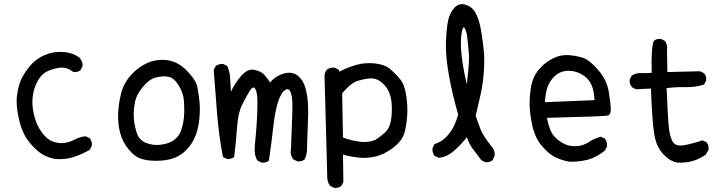

<svg xmlns="http://www.w3.org/2000/svg" viewBox="-20 -789 3540 934"><path d="M248 -15.6Q216.8 -21.5 188.5 -37.1Q160.2 -52.7 125 -94.2Q89.8 -135.7 73.2 -205.1Q56.6 -274.4 62.5 -321.8Q68.4 -369.1 82 -400.4Q95.7 -431.6 125 -467.3Q154.3 -502.9 198.2 -521.5Q242.2 -540 288.6 -536.1Q335 -532.2 366.2 -508.8Q383.8 -489.3 381.8 -467.8L372.1 -448.2Q358.4 -436.5 336.9 -438.5Q301.8 -465.8 265.1 -459Q228.5 -452.1 205.1 -439.5Q181.6 -426.8 165 -397.9Q148.4 -369.1 142.6 -339.8Q136.7 -310.5 137.7 -282.7Q138.7 -254.9 149.4 -215.8Q160.2 -176.8 184.6 -143.6Q209 -110.4 237.8 -100.1Q266.6 -89.8 293.9 -93.8Q321.3 -97.7 344.7 -110.8Q368.2 -124 397.5 -126L417 -116.2Q428.7 -101.6 426.8 -80.1L417 -60.5Q379.9 -39.1 338.9 -25.4Q297.9 -11.7 248 -15.6Z M712.9 -7.8Q685.5 -9.8 659.2 -19.5Q632.8 -29.3 604.5 -64Q576.2 -98.6 564.5 -142.6Q552.7 -186.5 554.7 -235.4Q556.6 -284.2 568.8 -333.5Q581.1 -382.8 615.7 -422.4Q650.4 -461.9 696.3 -482.4Q742.2 -502.9 794.4 -496.1Q846.7 -489.3 890.6 -443.4Q934.6 -397.5 940.4 -364.3Q946.3 -331.1 950.2 -296.9Q954.1 -262.7 950.2 -215.8Q946.3 -168.9 931.6 -129.9Q917 -90.8 884.8 -58.1Q852.5 -25.4 808.6 -14.6Q764.6 -3.9 712.9 -7.8ZM815.4 -100.6Q848.6 -120.1 860.4 -153.3Q872.1 -186.5 875 -220.7Q877.9 -254.9 875 -295.9Q872.1 -336.9 849.6 -373Q827.1 -409.2 801.8 -415Q776.4 -420.9 741.7 -413.1Q707 -405.3 674.8 -366.2Q642.6 -327.1 635.7 -288.1Q628.9 -249 630.9 -215.8Q632.8 -182.6 644.5 -145Q656.2 -107.4 689.5 -94.2Q722.7 -81.1 756.8 -84.5Q791 -87.9 815.4 -100.6Z M1252.9 2 1232.4 -7.8Q1214.8 -35.2 1219.7 -82.5Q1224.6 -129.9 1228.5 -185.5Q1232.4 -241.2 1232.4 -290Q1232.4 -338.9 1222.2 -356Q1211.9 -373 1197.3 -350.6Q1182.6 -328.1 1160.2 -284.2Q1137.7 -240.2 1133.3 -171.4Q1128.9 -102.5 1119.1 -25.4Q1105.5 -13.7 1084 -15.6L1064.5 -25.4Q1044.9 -127.9 1036.1 -235.4Q1027.3 -342.8 1019.5 -448.2L1029.3 -467.8Q1044.9 -479.5 1066.4 -477.5L1085.9 -467.8Q1097.7 -440.4 1099.6 -407.2Q1101.6 -374 1103.5 -342.8Q1123 -385.7 1154.3 -420.9Q1185.5 -456.1 1217.8 -449.2Q1250 -442.4 1265.6 -425.3Q1281.2 -408.2 1293.9 -387.7Q1321.3 -420.9 1362.3 -431.6Q1403.3 -442.4 1429.7 -419.9Q1456.1 -397.5 1465.8 -361.3Q1475.6 -325.2 1478 -286.1Q1480.5 -247.1 1477.1 -168.9Q1473.6 -90.8 1473.6 -64Q1473.6 -37.1 1461.9 -13.7Q1448.2 -2 1426.8 -3.9L1407.2 -13.7Q1389.6 -35.2 1395.5 -66.4Q1403.3 -249 1402.3 -287.1Q1401.4 -325.2 1392.1 -344.2Q1382.8 -363.3 1364.3 -349.1Q1345.7 -335 1331.5 -290Q1317.4 -245.1 1308.6 -165.5Q1299.8 -85.9 1288.1 -7.8Q1274.4 3.9 1252.9 2Z M1605.5 125 1585.9 115.2Q1574.2 99.6 1572.3 80.1L1558.6 -422.9Q1560.5 -438.5 1570.3 -450.2Q1585.9 -461.9 1607.4 -460L1627 -450.2L1630.9 -440.4Q1671.9 -461.9 1713.9 -473.6Q1755.9 -485.4 1803.2 -480.5Q1850.6 -475.6 1877 -453.6Q1903.3 -431.6 1925.8 -404.8Q1948.2 -377.9 1956.1 -324.2Q1963.9 -270.5 1960.9 -226.6Q1958 -182.6 1947.8 -144Q1937.5 -105.5 1895 -72.3Q1852.5 -39.1 1809.6 -28.3Q1766.6 -17.6 1724.1 -22.5Q1681.6 -27.3 1648.4 -37.1L1650.4 95.7L1640.6 115.2Q1627 127 1605.5 125ZM1805.7 -108.4Q1825.2 -120.1 1850.6 -142.6Q1876 -165 1881.8 -203.1Q1887.7 -241.2 1885.7 -277.3Q1883.8 -313.5 1873 -339.8Q1862.3 -366.2 1835.9 -388.7Q1809.6 -411.1 1774.9 -407.2Q1740.2 -403.3 1711.9 -392.6Q1683.6 -381.8 1644.5 -335L1648.4 -120.1Q1683.6 -106.4 1727.1 -100.1Q1770.5 -93.8 1805.7 -108.4Z M2340.8 0 2321.3 -9.8Q2301.8 -37.1 2281.2 -63.5Q2260.7 -89.8 2251 -122.1Q2234.4 -97.7 2194.3 -60.5Q2154.3 -23.4 2113.3 -21.5L2093.8 -31.2Q2082 -46.9 2084 -68.4L2093.8 -87.9Q2130.9 -99.6 2154.3 -126.5Q2177.7 -153.3 2189.5 -178.7Q2201.2 -204.1 2209 -231.4Q2181.6 -325.2 2164.1 -420.9Q2146.5 -516.6 2149.4 -585.4Q2152.3 -654.3 2160.2 -690.4Q2168 -726.6 2190.4 -751Q2212.9 -775.4 2244.6 -766.1Q2276.4 -756.8 2293.9 -725.1Q2311.5 -693.4 2320.3 -640.1Q2329.1 -586.9 2333.5 -541.5Q2337.9 -496.1 2333.5 -437Q2329.1 -377.9 2317.4 -327.1Q2305.7 -276.4 2293.9 -225.6Q2305.7 -194.3 2316.4 -163.1Q2327.1 -131.8 2376 -70.3Q2389.6 -52.7 2385.7 -29.3L2376 -9.8Q2362.3 2 2340.8 0ZM2252.9 -397.5Q2264.6 -496.1 2260.7 -529.8Q2256.8 -563.5 2254.4 -595.2Q2252 -627 2244.1 -645Q2236.3 -663.1 2231.4 -650.9Q2226.6 -638.7 2223.6 -613.8Q2220.7 -588.9 2222.7 -551.8Q2224.6 -514.6 2232.4 -468.8Q2240.2 -422.9 2251 -377.9Z M2752 -2Q2716.8 -7.8 2684.6 -22.5Q2652.3 -37.1 2617.2 -77.6Q2582 -118.2 2568.4 -182.6Q2554.7 -247.1 2556.6 -300.8Q2558.6 -354.5 2569.3 -391.6Q2580.1 -428.7 2608.4 -459Q2636.7 -489.3 2673.8 -506.8Q2710.9 -524.4 2751.5 -520.5Q2792 -516.6 2820.8 -505.9Q2849.6 -495.1 2891.1 -447.3Q2932.6 -399.4 2941.9 -339.8Q2951.2 -280.3 2951.2 -255.9Q2951.2 -231.4 2937 -227.1Q2922.9 -222.7 2640.6 -215.8Q2646.5 -184.6 2656.2 -159.2Q2666 -133.8 2686.5 -115.2Q2707 -96.7 2731 -86.4Q2754.9 -76.2 2786.1 -78.1Q2817.4 -80.1 2844.7 -98.1Q2872.1 -116.2 2903.3 -124L2922.9 -114.3Q2934.6 -98.6 2932.6 -76.2L2922.9 -56.6Q2877.9 -21.5 2837.9 -11.7Q2797.9 -2 2752 -2ZM2872.1 -301.8Q2870.1 -340.8 2860.8 -367.2Q2851.6 -393.6 2831.1 -412.1Q2810.5 -430.7 2781.2 -439.5Q2752 -448.2 2723.6 -442.4Q2695.3 -436.5 2673.8 -414.1Q2652.3 -391.6 2643.1 -364.3Q2633.8 -336.9 2630.9 -292Z M3276.4 2Q3242.2 -2 3207 -38.6Q3171.9 -75.2 3162.1 -138.7Q3152.3 -202.1 3146.5 -358.4L3074.2 -354.5L3054.7 -364.3Q3041 -379.9 3043 -401.4L3052.7 -420.9Q3072.3 -434.6 3098.6 -433.6Q3125 -432.6 3150.4 -434.6Q3146.5 -553.7 3160.2 -589.8Q3173.8 -601.6 3195.3 -599.6L3214.8 -589.8Q3228.5 -570.3 3224.6 -543.9L3226.6 -438.5L3385.7 -442.4L3405.3 -432.6Q3417 -418.9 3415 -397.5L3405.3 -377.9Q3364.3 -364.3 3316.4 -365.2Q3268.6 -366.2 3222.7 -360.4Q3228.5 -217.8 3233.4 -170.9Q3238.3 -124 3252.4 -99.6Q3266.6 -75.2 3309.6 -83Q3352.5 -90.8 3397.5 -106.4L3417 -96.7Q3428.7 -83 3426.8 -60.5L3413.1 -37.1Q3383.8 -15.6 3349.6 -5.9Q3315.4 3.9 3276.4 2Z"/></svg>

Font: NaikaiFont
Style: Regular-Lite
Weight: 400
Version: Version 1.67